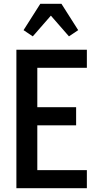

<svg xmlns="http://www.w3.org/2000/svg" viewBox="-20 -999 540 1019"><path d="M67 0V-735H441V-639H178V-430H384V-334H178V-96H441V0ZM154 -806 105 -839 194 -979H306L395 -839L346 -806L250 -916Z"/></svg>

Font: Iosevka Curly
Style: Bold
Weight: 700
Monospace: yes
Designer: Belleve Invis
Foundry: Belleve Invis
Version: Version 22.1.2; ttfautohint (v1.8.4)